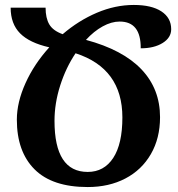

<svg xmlns="http://www.w3.org/2000/svg" viewBox="-20 -745 717 775"><path d="M548 -550Q549 -658 463 -658Q430 -658 394.5 -638.5Q359 -619 327 -584Q476 -544 551 -465Q626 -386 626 -272Q626 -187 589 -123Q552 -59 486 -24.5Q420 10 334 10Q191 10 119.5 -61.5Q48 -133 48 -262Q48 -332 83 -409.5Q118 -487 179 -554Q99 -572 61 -610.5Q23 -649 23 -714H164Q164 -672 179 -646.5Q194 -621 233 -607Q297 -662 371 -693.5Q445 -725 520 -725Q592 -725 631.5 -699Q671 -673 671 -627Q671 -593 636.5 -571.5Q602 -550 548 -550ZM285 -530Q246 -472 223 -400Q200 -328 200 -257Q200 -51 334 -51Q400 -51 437 -107.5Q474 -164 474 -271Q474 -469 285 -530Z"/></svg>

Font: Noto Serif Armenian SmBd Narrow
Style: Regular
Weight: 600
Width: 4
Designer: Monotype Design team
Foundry: Monotype Imaging Inc.
Version: Version 1.000